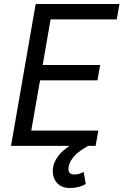

<svg xmlns="http://www.w3.org/2000/svg" viewBox="-20 -731 627 962"><path d="M468.3 -328.6H180.7L136.7 -76.7H472.7L459 0H417L419.4 1.5Q403.8 9.8 387.7 20.8Q371.6 31.7 357.9 45.2Q344.2 58.6 334.7 75Q325.2 91.3 323.2 110.4Q320.3 142.6 351.1 143.1Q363.8 144 376 140.1Q388.2 136.2 399.4 130.9L409.7 190.9Q391.1 201.7 370.4 206.5Q349.6 211.4 328.1 210.9Q288.6 210.4 266.1 186Q243.7 161.6 244.6 122.1Q245.1 102.5 252.2 85Q259.3 67.4 270.8 52Q282.2 36.6 297.1 23.7Q312 10.7 328.1 0H35.2L158.7 -710.9H578.6L564.9 -633.8H233.4L193.8 -405.3H481.9Z"/></svg>

Font: Roboto Mono
Style: Italic
Weight: 400
Designer: Google
Version: Version 2.000985; 2015; ttfautohint (v1.3)